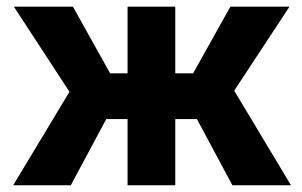

<svg xmlns="http://www.w3.org/2000/svg" viewBox="-20 -548 894 568"><path d="M562.5 -195.8H498.5V0H357.4V-195.8H294.4L189.5 0H19L185.5 -276.4L21 -528.3H195.8L305.7 -331.1H357.4V-528.3H498.5V-331.1H551.3L661.6 -528.3H836.4L672.9 -279.8L840.8 0H667.5Z"/></svg>

Font: Roboto-o
Style: o-Bold
Weight: 700
Designer: Google
Version: Version 2.134; 2016; ttfautohint (v1.6)